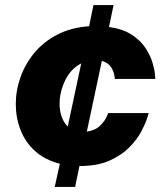

<svg xmlns="http://www.w3.org/2000/svg" viewBox="-20 -642 652 754"><path d="M195 92 215 1Q156 -14 117.5 -49Q79 -84 60.5 -132Q42 -180 42 -233Q42 -287 60.5 -339Q79 -391 115 -434.5Q151 -478 205 -506Q259 -534 330 -539L347 -622H426L408 -536Q464 -528 498.5 -505Q533 -482 552 -452.5Q571 -423 579 -395.5Q587 -368 588.5 -350Q590 -332 590 -332H431Q431 -332 429 -346.5Q427 -361 416.5 -378Q406 -395 380 -403L321 -125Q354 -130 372.5 -148Q391 -166 398 -182Q405 -198 405 -198H564Q564 -198 557.5 -177Q551 -156 534.5 -125Q518 -94 487.5 -63Q457 -32 409.5 -11Q362 10 293 10H292L275 92ZM214 -234Q214 -207 222 -184Q230 -161 246 -145L299 -393Q258 -372 236 -326.5Q214 -281 214 -234Z"/></svg>

Font: Be Vietnam Pro ExtraBold
Style: Italic
Weight: 800
Italic angle: -12°
Designer: Lam Bao, Tony Le, Vietanh Nguyen
Foundry: Yellow Type Foundry
Version: Version 1.002; ttfautohint (v1.8.3)